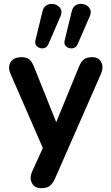

<svg xmlns="http://www.w3.org/2000/svg" viewBox="-20 -796 583 1004"><path d="M386 -565Q378 -546 359.5 -543.5Q341 -541 327 -552Q313 -563 318 -584L355 -736Q361 -762 379.5 -770.5Q398 -779 418.5 -773.5Q439 -768 449.5 -751Q460 -734 449 -710ZM233 -565Q225 -546 207 -543.5Q189 -541 175 -552Q161 -563 165 -584L202 -736Q208 -762 227 -770.5Q246 -779 266 -773.5Q286 -768 296.5 -751Q307 -734 296 -710ZM197 188Q161 188 147 161.5Q133 135 148 101L204 -22L35 -410Q20 -445 35.5 -471Q51 -497 94 -497Q118 -497 132.5 -486Q147 -475 159 -444L274 -157L392 -445Q404 -475 419.5 -486Q435 -497 462 -497Q496 -497 509.5 -471Q523 -445 508 -410L268 137Q255 166 239 177Q223 188 197 188Z"/></svg>

Font: Chiron GoRound TC SB
Style: Regular
Weight: 500
Designer: Ryoko NISHIZUKA 西塚涼子 (kana, bopomofo & ideographs); Paul D. Hunt (Latin, Greek & Cyrillic); Sandoll Communications 산돌커뮤니
Foundry: Adobe
Version: Version 1.000;hotconv 1.1.1;makeotfexe 2.6.0